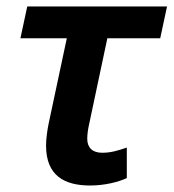

<svg xmlns="http://www.w3.org/2000/svg" viewBox="-20 -562 535 592"><path d="M258 10C303 10 346 -1 371 -13V-107C342 -97 321 -91 295 -91C265 -91 249 -107 249 -134C249 -146 251 -163 255 -180L311 -444H474L495 -542H64L43 -444H186L130 -181C125 -157 122 -131 122 -113C122 -21 178 10 258 10Z"/></svg>

Font: Noto Sans SemiBold
Style: Italic
Weight: 600
Italic angle: -12°
Designer: Monotype Design Team
Foundry: Monotype Imaging Inc.
Version: Version 2.013